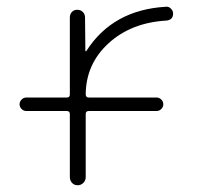

<svg xmlns="http://www.w3.org/2000/svg" viewBox="-20 -549 591 569"><path d="M58 -220Q50 -220 44 -226Q38 -232 38 -240Q38 -248 44 -254Q50 -260 58 -260H178Q187 -260 187 -269V-497Q187 -507 193 -513.5Q199 -520 209 -520Q219 -520 225.5 -513.5Q232 -507 232 -497L233 -398Q233 -397 234 -397Q236 -397 236 -398Q314 -520 472 -529Q480 -530 486.5 -523.5Q493 -517 493 -509Q493 -490 473 -488Q369 -482 302 -421Q235 -360 234 -270Q234 -260 243 -260H444Q452 -260 458 -254Q464 -248 464 -240Q464 -232 458 -226Q452 -220 444 -220H243Q234 -220 234 -211V-24Q234 -14 227 -7Q220 0 210 0Q200 0 193.5 -7Q187 -14 187 -24V-211Q187 -220 178 -220Z"/></svg>

Font: Rounded Mplus 1c Light
Style: Regular
Weight: 300
Version: Version 1.059.20150529